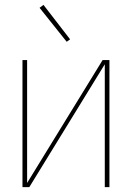

<svg xmlns="http://www.w3.org/2000/svg" viewBox="-20 -766 540 786"><path d="M72 0V-520H91V-17L400 -520H428V0H409V-503L100 0ZM253 -595 142 -734 158 -746 267 -605Z"/></svg>

Font: Iosevka SS04 Thin
Style: Regular
Weight: 100
Monospace: yes
Designer: Belleve Invis
Foundry: Belleve Invis
Version: Version 19.0.0; ttfautohint (v1.8.4)